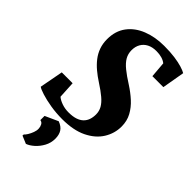

<svg xmlns="http://www.w3.org/2000/svg" viewBox="-310 -828 1182 1182"><g transform="rotate(45 281.0 -237.5)"><path d="M235 11Q182 11 132.5 2.8Q83 -5.5 47.5 -16.8Q12 -28 0.5 -37L29.5 -191H124L130 -79.5Q146 -65.5 173.5 -55.8Q201 -46 233 -46Q268.5 -46 293 -54Q317.5 -62 332.8 -76.8Q348 -91.5 355 -111.8Q362 -132 362 -157Q362 -185 348.8 -208.8Q335.5 -232.5 307.5 -256.2Q279.5 -280 234.5 -309Q202.5 -329.5 174.8 -352.8Q147 -376 126 -403Q105 -430 93.5 -462.2Q82 -494.5 82 -532.5Q82 -604.5 118.8 -653.5Q155.5 -702.5 218.8 -727.5Q282 -752.5 360.5 -752.5Q413.5 -752.5 452.8 -747Q492 -741.5 519.2 -733.2Q546.5 -725 561.5 -716L536 -569H440.5L432 -672Q418 -683.5 396.8 -689.8Q375.5 -696 349 -696Q313.5 -696 288.5 -683Q263.5 -670 250 -646.5Q236.5 -623 236.5 -591.5Q236.5 -560 251.2 -534.5Q266 -509 296.8 -484Q327.5 -459 375 -429Q415.5 -403 449.8 -372Q484 -341 505 -302.5Q526 -264 526 -215.5Q526 -155.5 493.8 -103.8Q461.5 -52 397 -20.5Q332.5 11 235 11ZM133.5 255 134.5 244.5Q142 239 151.5 223.5Q161 208 168 189.2Q175 170.5 174 154Q173.5 138.5 166.2 125.2Q159 112 144 110V73.5L229 35Q262.5 47.5 276.5 69.8Q290.5 92 290.5 126Q290.5 162.5 273.5 193.8Q256.5 225 232 246.8Q207.5 268.5 184.5 276.5Z"/></g></svg>

Font: Merriweather 36pt Black
Style: Italic
Weight: 900
Italic angle: -7.8°
Version: Version 2.101